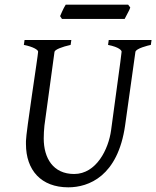

<svg xmlns="http://www.w3.org/2000/svg" viewBox="-20 -786 668 821"><path d="M91 -170C91 -58 156 15 272 15C359 15 484 -32 515 -250L559 -564C561 -579 615 -592 625 -594L628 -615H445L442 -594C491 -584 500 -570 500 -565C500 -563 500 -557 455 -229C444 -148 392 -42 297 -42C207 -42 167 -110 167 -194C167 -211 168 -230 170 -249L213 -564C214 -574 246 -586 282 -594L285 -615H85L82 -594C122 -586 143 -573 143 -565C143 -551 91 -219 91 -183ZM537 -754 528 -766H261C251 -751 237 -717 237 -717L245 -705H513C530 -739 532 -739 537 -754Z"/></svg>

Font: Temporarium
Style: Italic
Weight: 400
Italic angle: -7°
Version: Version 1.1